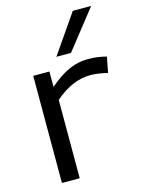

<svg xmlns="http://www.w3.org/2000/svg" viewBox="-119 -859 684 928"><g transform="rotate(-15 223.0 -395.0)"><path d="M154 -536V-459Q190 -490 222 -509Q254 -528 285.5 -537Q317 -546 350 -546Q375 -546 398.5 -542.5Q422 -539 441 -534L426 -456Q406 -461 383 -464.5Q360 -468 339 -468Q298 -468 254 -450.5Q210 -433 162 -392V0H73V-536ZM205 -596 339 -790H431L278 -596Z"/></g></svg>

Font: Georama SemiExpanded
Style: Regular
Weight: 400
Width: 6
Designer: Jean-Baptiste Levee
Foundry: Production Type
Version: Version 1.001